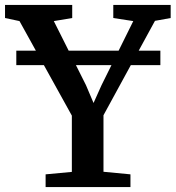

<svg xmlns="http://www.w3.org/2000/svg" viewBox="-36 -763 716 783"><path d="M257 -62V-291.5L43.5 -677L-15.5 -689.5V-743H258.5V-689.5L183.5 -677L314.5 -416L345.5 -343L378 -415.5L507.5 -677L426 -689.5V-743H660V-689.5L596 -678L386 -293V-62.5L496 -52V0H150V-52ZM618 -556.5V-497.5H30.5V-556.5Z"/></svg>

Font: Merriweather 24pt SemiBold
Style: Regular
Weight: 600
Designer: Eben Sorkin
Foundry: Eben Sorkin
Version: Version 2.100